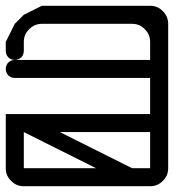

<svg xmlns="http://www.w3.org/2000/svg" viewBox="-645 -645 665 665"><path d="M-187.5 0Q-296.9 -54.7 -625 -218.8Q-625 -226.6 -625 -250Q-562.5 -250 -375 -250Q-362.3 -250 -352.5 -241.2Q-343.8 -231.4 -343.8 -218.8Q-343.8 -206.1 -352.5 -196.3Q-362.3 -187.5 -375 -187.5Q-395.5 -187.5 -437.5 -187.5Q-375 -156.2 -187.5 -62.5Q-171.9 -62.5 -125 -62.5Q-125 -132.8 -125 -343.8Q-125 -356.4 -116.2 -366.2Q-106.4 -375 -93.8 -375Q-81.1 -375 -71.3 -366.2Q-62.5 -356.4 -62.5 -343.8Q-62.5 -250 -62.5 -62.5Q-62.5 -36.1 -81.1 -18.6Q-98.6 0 -125 0Q-145.5 0 -187.5 0Z M-93.8 -312.5Q-106.4 -312.5 -116.2 -321.3Q-125 -331.1 -125 -343.8Q-125 -417 -125 -562.5Q-210.9 -562.5 -468.8 -562.5Q-481.4 -562.5 -491.2 -571.3Q-500 -581.1 -500 -593.8Q-500 -606.4 -491.2 -616.2Q-481.4 -625 -468.8 -625Q-354.5 -625 -125 -625Q-98.6 -625 -81.1 -606.4Q-62.5 -587.9 -62.5 -562.5Q-62.5 -489.3 -62.5 -343.8Q-62.5 -331.1 -71.3 -321.3Q-81.1 -312.5 -93.8 -312.5Z M-562.5 0Q-588.9 0 -606.4 -18.6Q-625 -36.1 -625 -62.5Q-625 -104.5 -625 -187.5Q-625 -213.9 -606.4 -231.4Q-587.9 -250 -562.5 -250Q-417 -250 -125 -250Q-125 -273.4 -125 -343.8Q-125 -356.4 -116.2 -366.2Q-106.4 -375 -93.8 -375Q-81.1 -375 -71.3 -366.2Q-62.5 -356.4 -62.5 -343.8Q-62.5 -312.5 -62.5 -250Q-62.5 -223.6 -81.1 -206.1Q-98.6 -187.5 -125 -187.5Q-270.5 -187.5 -562.5 -187.5Q-562.5 -156.2 -562.5 -62.5Q-453.1 -62.5 -125 -62.5Q-125 -78.1 -125 -125Q-125 -137.7 -116.2 -147.5Q-106.4 -156.2 -93.8 -156.2Q-81.1 -156.2 -71.3 -147.5Q-62.5 -137.7 -62.5 -125Q-62.5 -104.5 -62.5 -62.5Q-62.5 -36.1 -81.1 -18.6Q-98.6 0 -125 0Q-270.5 0 -562.5 0Z M-93.8 -312.5Q-106.4 -312.5 -116.2 -321.3Q-125 -331.1 -125 -343.8Q-125 -417 -125 -562.5Q-210.9 -562.5 -468.8 -562.5Q-481.4 -562.5 -491.2 -571.3Q-500 -581.1 -500 -593.8Q-500 -606.4 -491.2 -616.2Q-481.4 -625 -468.8 -625Q-354.5 -625 -125 -625Q-98.6 -625 -81.1 -606.4Q-62.5 -587.9 -62.5 -562.5Q-62.5 -489.3 -62.5 -343.8Q-62.5 -331.1 -71.3 -321.3Q-81.1 -312.5 -93.8 -312.5Z M-593.8 -187.5Q-606.4 -187.5 -616.2 -196.3Q-625 -206.1 -625 -218.8Q-625 -231.4 -616.2 -241.2Q-606.4 -250 -593.8 -250Q-437.5 -250 -125 -250Q-125 -273.4 -125 -343.8Q-125 -356.4 -116.2 -366.2Q-106.4 -375 -93.8 -375Q-81.1 -375 -71.3 -366.2Q-62.5 -356.4 -62.5 -343.8Q-62.5 -312.5 -62.5 -250Q-62.5 -223.6 -81.1 -206.1Q-98.6 -187.5 -125 -187.5Q-281.2 -187.5 -593.8 -187.5Z M-593.8 -187.5Q-606.4 -187.5 -616.2 -196.3Q-625 -206.1 -625 -218.8Q-625 -231.4 -616.2 -241.2Q-606.4 -250 -593.8 -250Q-437.5 -250 -125 -250Q-125 -273.4 -125 -343.8Q-125 -356.4 -116.2 -366.2Q-106.4 -375 -93.8 -375Q-81.1 -375 -71.3 -366.2Q-62.5 -356.4 -62.5 -343.8Q-62.5 -312.5 -62.5 -250Q-62.5 -223.6 -81.1 -206.1Q-98.6 -187.5 -125 -187.5Q-281.2 -187.5 -593.8 -187.5Z M-93.8 -312.5Q-106.4 -312.5 -116.2 -321.3Q-125 -331.1 -125 -343.8Q-125 -354.5 -125 -375Q-242.2 -375 -593.8 -375Q-606.4 -375 -616.2 -383.8Q-625 -393.6 -625 -406.2Q-625 -418.9 -616.2 -428.7Q-606.4 -437.5 -593.8 -437.5Q-437.5 -437.5 -125 -437.5Q-98.6 -437.5 -81.1 -418.9Q-62.5 -400.4 -62.5 -375Q-62.5 -364.3 -62.5 -343.8Q-62.5 -331.1 -71.3 -321.3Q-81.1 -312.5 -93.8 -312.5Z M-343.8 -187.5Q-356.4 -187.5 -366.2 -196.3Q-375 -206.1 -375 -218.8Q-375 -231.4 -366.2 -241.2Q-356.4 -250 -343.8 -250Q-270.5 -250 -125 -250Q-125 -273.4 -125 -343.8Q-125 -356.4 -116.2 -366.2Q-106.4 -375 -93.8 -375Q-81.1 -375 -71.3 -366.2Q-62.5 -356.4 -62.5 -343.8Q-62.5 -312.5 -62.5 -250Q-62.5 -223.6 -81.1 -206.1Q-98.6 -187.5 -125 -187.5Q-198.2 -187.5 -343.8 -187.5Z M-93.8 -312.5Q-106.4 -312.5 -116.2 -321.3Q-125 -331.1 -125 -343.8Q-125 -395.5 -125 -500Q-125 -525.4 -143.6 -543.9Q-161.1 -562.5 -187.5 -562.5Q-292 -562.5 -500 -562.5Q-525.4 -562.5 -543.9 -543.9Q-562.5 -525.4 -562.5 -500Q-562.5 -489.3 -562.5 -468.8Q-562.5 -456.1 -571.3 -446.3Q-581.1 -437.5 -593.8 -437.5Q-606.4 -437.5 -616.2 -446.3Q-625 -456.1 -625 -468.8Q-625 -479.5 -625 -500Q-617.2 -515.6 -593.8 -562.5Q-585.9 -570.3 -562.5 -593.8Q-546.9 -601.6 -500 -625Q-421.9 -625 -187.5 -625Q-171.9 -617.2 -125 -593.8Q-117.2 -585.9 -93.8 -562.5Q-85.9 -546.9 -62.5 -500Q-62.5 -460.9 -62.5 -343.8Q-62.5 -331.1 -71.3 -321.3Q-81.1 -312.5 -93.8 -312.5Z M-562.5 0Q-588.9 0 -606.4 -18.6Q-625 -36.1 -625 -62.5Q-625 -114.3 -625 -218.8Q-625 -231.4 -616.2 -241.2Q-606.4 -250 -593.8 -250Q-581.1 -250 -571.3 -241.2Q-562.5 -231.4 -562.5 -218.8Q-562.5 -167 -562.5 -62.5Q-453.1 -62.5 -125 -62.5Q-125 -132.8 -125 -343.8Q-125 -356.4 -116.2 -366.2Q-106.4 -375 -93.8 -375Q-81.1 -375 -71.3 -366.2Q-62.5 -356.4 -62.5 -343.8Q-62.5 -250 -62.5 -62.5Q-62.5 -36.1 -81.1 -18.6Q-98.6 0 -125 0Q-270.5 0 -562.5 0Z"/></svg>

Font: conwrite
Style: Regular
Weight: 400
Designer: Willllllliam
Version: 1.0